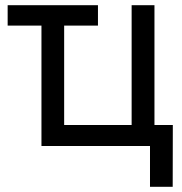

<svg xmlns="http://www.w3.org/2000/svg" viewBox="-20 -559 695 735"><path d="M355 -539.1V-460.9H9.3V-539.1ZM138.7 0V-539.1H225.6V-80.6H483.9V-539.1H571.3V0ZM554.2 156.2V0H518.1V-80.6H641.6L641.1 156.2Z"/></svg>

Font: Inter 18pt
Style: Regular
Weight: 400
Designer: Rasmus Andersson
Foundry: rsms
Version: Version 4.001;git-66647c0bb